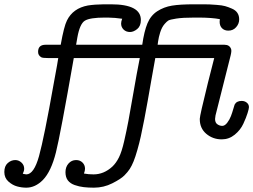

<svg xmlns="http://www.w3.org/2000/svg" viewBox="-36 -636 1165 883"><path d="M34.2 100.1Q50.3 100.1 62.7 111.6Q75.2 123 75.2 140.1Q75.2 149.9 68.8 163.1Q70.8 163.1 76.4 164.6Q82 166 85 166Q120.1 166 143.6 81.5Q167 -2.9 210.9 -251Q220.7 -305.2 226.1 -334L231.9 -369.1H183.1Q162.1 -369.1 154.8 -372.1Q138.7 -380.9 139.2 -397.9Q139.2 -430.2 173.8 -430.2H243.2Q258.3 -515.1 272 -542Q299.8 -598.1 368.2 -610.8Q398.9 -615.7 441.9 -616.2H474.1Q612.3 -616.2 611.8 -543.9Q611.8 -516.1 595 -502.4Q578.1 -488.8 562 -488.8Q543.9 -488.8 532.5 -500Q521 -511.2 521 -527.8Q521 -536.6 525.9 -549.8Q492.7 -554.7 460 -555.2H446.8Q377.9 -555.2 354.5 -541Q331.1 -526.9 319.8 -463.9L314 -430.2H618.2Q627 -492.2 642.1 -528.6Q657.2 -564.9 687.5 -584.5Q717.8 -604 754.9 -610.1Q792 -616.2 856.9 -616.2H897.9Q918 -616.2 927.5 -615.7Q937 -615.2 960.9 -613.5Q984.9 -611.8 999 -607.9Q1013.2 -604 1030.5 -596.4Q1047.9 -588.9 1055.9 -576.4Q1064 -564 1064 -546.9Q1064 -526.9 1050 -511Q1036.1 -495.1 1014.2 -495.1Q996.1 -495.1 985.1 -506.1Q974.1 -517.1 974.1 -536.1Q974.1 -543.9 975.1 -547.9Q939.9 -554.7 880.9 -555.2H858.9Q803.7 -555.2 774.4 -550.5Q745.1 -545.9 738 -541.5Q731 -537.1 721.2 -525.9Q714.4 -518.1 709.2 -508.1Q704.1 -498 700.4 -486.1Q696.8 -474.1 694.8 -465.6Q692.9 -457 690.9 -444.6Q689 -432.1 689 -430.2H996.1Q1020 -430.2 1026.9 -410.2Q1029.8 -402.3 1024.9 -381.8L955.1 -105Q953.1 -90.8 953.1 -88.9Q953.1 -71.8 963.6 -64.5Q974.1 -57.1 986.1 -57.1Q998 -57.1 1009 -71.5Q1020 -85.9 1026.1 -102.1Q1032.2 -118.2 1037.1 -135.5Q1042 -152.8 1043 -154.8Q1051.8 -171.9 1075.2 -171.9Q1089.4 -171.9 1099.1 -163.8Q1108.9 -155.8 1108.9 -143.1Q1108.9 -136.2 1102.5 -115.7Q1096.2 -95.2 1083 -66.7Q1069.8 -38.1 1043.5 -16.6Q1017.1 4.9 983.9 4.9Q942.9 4.9 912.8 -20.5Q882.8 -45.9 882.8 -87.9Q882.8 -88.9 882.8 -89.8Q882.8 -104 919.9 -253.9Q938 -322.8 949.2 -369.1H678.2Q671.4 -331.1 660.2 -268.6Q648.9 -206.1 643.1 -171.1Q637.2 -136.2 627.7 -87.6Q618.2 -39.1 611.6 -9Q605 21 595.9 53Q586.9 85 578.4 106Q569.8 127 560.8 140.9Q551.8 154.8 535.9 170.9Q520 187 480.5 207Q440.9 227.1 396 227.1Q369.1 227.1 348.6 224.6Q328.1 222.2 307.6 215.1Q287.1 208 276.1 193.6Q265.1 179.2 265.1 155.8Q265.1 131.8 279.1 116Q293 100.1 314 100.1Q332 100.1 343.5 111.6Q355 123 355 140.1Q355 148.9 350.1 162.1Q371.1 166 394 166Q441.9 166 481 129.9Q498 113.8 511 87.9Q523.9 62 534.9 13.9Q545.9 -34.2 554.4 -79.1Q563 -124 577.9 -211.4Q592.8 -298.8 606.9 -369.1H303.2V-368.2Q241.2 -14.2 221.2 64.9Q199.2 152.8 161.1 191.9Q126 227.1 85 227.1Q64 227.1 43 221.4Q22 215.8 2.9 199Q-16.1 182.1 -16.1 155Q-16.1 127.9 -0.5 114Q15.1 100.1 34.2 100.1Z"/></svg>

Font: CMU Typewriter Text Variable Width
Style: Italic
Weight: 500
Italic angle: -14.04°
Version: Version 0.7.0